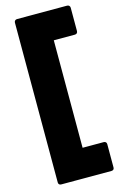

<svg xmlns="http://www.w3.org/2000/svg" viewBox="-152 -898 742 1170"><g transform="rotate(-15 219.0 -313.5)"><path d="M82 208H398C409 208 416 202 416 191V43C416 33 409 26 398 26H265V-652H398C409 -652 416 -659 416 -670V-817C416 -827 409 -835 398 -835H82C71 -835 64 -827 64 -817V191C64 202 71 208 82 208Z"/></g></svg>

Font: LINE Seed JP App_OTF ExtraBold
Style: Regular
Weight: 800
Designer: LINE & Fontrix & Fontworks
Version: Version 1.013